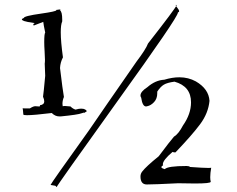

<svg xmlns="http://www.w3.org/2000/svg" viewBox="-20 -751 975 790"><path d="M213 19Q213 14 465 -337Q712 -680 712 -699V-700Q717 -701 717 -705Q717 -710 710 -718.5Q703 -727 703 -730L704 -731L707 -730Q701 -715 589 -572Q580 -548 542 -498Q398 -291 347 -216Q190 3 188 10Q202 13 205.5 13Q209 13 213 19ZM584 8Q615 8 713 3L782 4Q847 4 847 -3V-4Q845 -11 845 -22L846 -40L849 -61Q849 -60 837 -60Q817 -60 762 -64Q758 -68 748 -68Q670 -68 658 -55Q644 -59 644 -63Q644 -67 651 -71L650 -75Q650 -92 690 -126Q694 -124 699 -124H702Q770 -195 803.5 -240Q837 -285 842 -336Q839 -385 786 -416Q755 -433 718 -433Q689 -433 656 -423Q619 -421 586 -392Q558 -374 558 -358Q558 -353 561 -349Q566 -313 581 -313L586 -314Q601 -317 614 -331Q627 -345 627 -367V-374Q640 -394 654 -402.5Q668 -411 698 -415Q766 -396 766 -330Q766 -282 733 -235Q714 -199 696 -189Q681 -172 633 -108Q581 -66 565 -45Q558 -36 558 -25Q558 8 584 8ZM230 -272Q301 -279 316 -285L326 -288V-287L324 -285L337 -293Q336 -299 324 -303Q320 -304 314 -304Q304 -304 291 -300Q280 -303 270 -313L246 -315L238 -314L237 -324Q237 -338 243 -352Q238 -379 227 -471Q228 -494 239 -515Q230 -580 230 -618Q230 -650 236 -663V-670Q236 -703 227 -708L229 -710Q229 -712 225 -712L211 -710L212 -709Q212 -704 149 -695Q78 -685 78 -677Q70 -674 70 -671Q70 -668 79 -664.5Q88 -661 123 -656Q117 -653 117 -650Q117 -648 119 -646L158 -661Q159 -650 166 -617Q162 -612 162 -578Q162 -562 163.5 -540Q165 -518 165 -505Q165 -495 164 -489L166 -439Q159 -364 157 -353Q162 -342 162 -334Q162 -320 144 -318L145 -315Q145 -313 140 -313L125 -314Q117 -314 103 -305H84Q71 -305 71 -306H72Q74 -306 74.5 -296.5Q75 -287 76 -280Q76 -277 91 -277Q119 -277 193 -286Q207 -272 224 -272Z"/></svg>

Font: Xiaobo Songti 小帛宋体
Style: Regular
Weight: 400
Version: Version 1.501;March 17, 2024;FontCreator 14.0.0.2814 64-bit